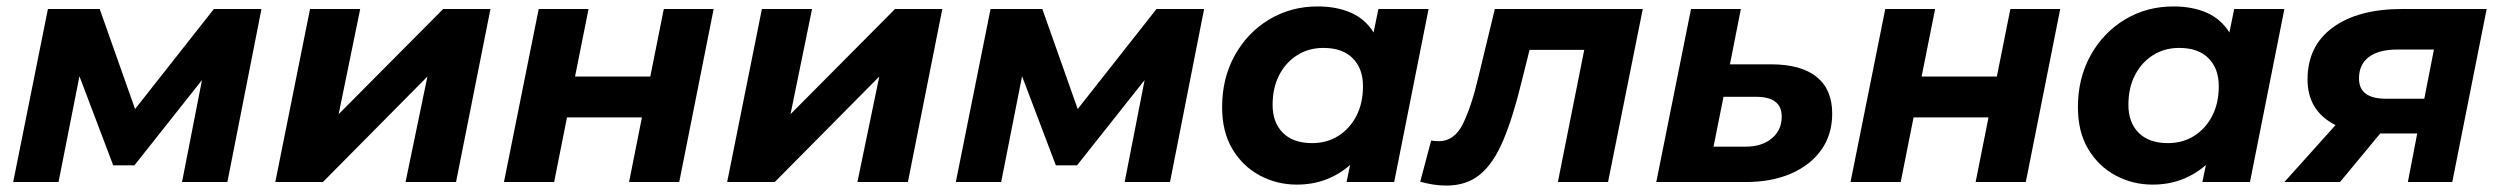

<svg xmlns="http://www.w3.org/2000/svg" viewBox="-20 -566 7773 597"><path d="M21 0 129 -538H290L400 -227L645 -538H793L687 0H546L608 -317L398 -52H332L227 -329L162 0Z M836 0 944 -538H1100L1033 -211L1358 -538H1505L1398 0H1241L1309 -328L984 0Z M1547 0 1655 -538H1810L1768 -328H2002L2044 -538H2199L2092 0H1936L1976 -201H1743L1703 0Z M2241 0 2349 -538H2505L2438 -211L2763 -538H2910L2803 0H2646L2714 -328L2389 0Z M2952 0 3060 -538H3221L3331 -227L3576 -538H3724L3618 0H3477L3539 -317L3329 -52H3263L3158 -329L3093 0Z M4012 8Q3950 8 3897 -20.5Q3844 -49 3812 -102.5Q3780 -156 3780 -233Q3780 -323 3819.5 -394Q3859 -465 3926.5 -505.5Q3994 -546 4077 -546Q4136 -546 4180.5 -526.5Q4225 -507 4251 -465L4266 -538H4422L4315 0H4167L4178 -53Q4145 -24 4103.5 -8Q4062 8 4012 8ZM4060 -121Q4106 -121 4141.5 -143.5Q4177 -166 4197.5 -205.5Q4218 -245 4218 -298Q4218 -353 4186 -385Q4154 -417 4095 -417Q4049 -417 4013.5 -394.5Q3978 -372 3957.5 -332.5Q3937 -293 3937 -240Q3937 -185 3969 -153Q4001 -121 4060 -121Z M4396 -1 4430 -129Q4437 -128 4442.5 -127.5Q4448 -127 4454 -127Q4502 -127 4528.5 -180.5Q4555 -234 4576 -323L4628 -538H5088L4980 0H4824L4906 -411H4736L4712 -315Q4685 -203 4654.5 -130.5Q4624 -58 4582 -23.5Q4540 11 4478 11Q4457 11 4437.5 8Q4418 5 4396 -1Z M5486 -366Q5580 -366 5628.5 -327Q5677 -288 5677 -213Q5677 -148 5643.5 -100.5Q5610 -53 5549.5 -26.5Q5489 0 5408 0H5130L5238 -538H5393L5359 -366ZM5408 -110Q5458 -110 5489 -135.5Q5520 -161 5520 -204Q5520 -265 5440 -265H5339L5308 -110Z M5734 0 5842 -538H5997L5955 -328H6189L6231 -538H6386L6279 0H6123L6163 -201H5930L5890 0Z M6673 8Q6611 8 6558 -20.5Q6505 -49 6473 -102.5Q6441 -156 6441 -233Q6441 -323 6480.5 -394Q6520 -465 6587.5 -505.5Q6655 -546 6738 -546Q6797 -546 6841.5 -526.5Q6886 -507 6912 -465L6927 -538H7083L6976 0H6828L6839 -53Q6806 -24 6764.5 -8Q6723 8 6673 8ZM6721 -121Q6767 -121 6802.5 -143.5Q6838 -166 6858.5 -205.5Q6879 -245 6879 -298Q6879 -353 6847 -385Q6815 -417 6756 -417Q6710 -417 6674.5 -394.5Q6639 -372 6618.5 -332.5Q6598 -293 6598 -240Q6598 -185 6630 -153Q6662 -121 6721 -121Z M7467 0 7496 -151H7381L7256 0H7083L7242 -177Q7155 -221 7155 -319Q7155 -423 7233.5 -480.5Q7312 -538 7449 -538H7712L7605 0ZM7518 -259 7548 -412H7435Q7377 -412 7346 -389Q7315 -366 7315 -322Q7315 -259 7399 -259Z"/></svg>

Font: Montserrat
Style: Bold Italic
Weight: 700
Italic angle: -11.3°
Designer: Julieta Ulanovsky
Foundry: Julieta Ulanovsky
Version: Version 9.000; ttfautohint (v1.8.4.7-5d5b)